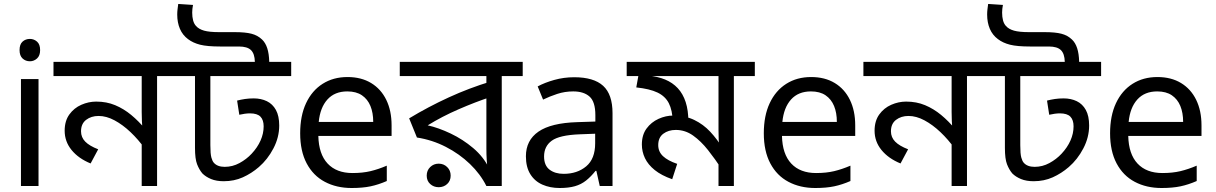

<svg xmlns="http://www.w3.org/2000/svg" viewBox="-20 -932 6091 962"><path d="M173 -536V0H85V-536ZM130 -737Q150 -737 165.5 -723.5Q181 -710 181 -681Q181 -653 165.5 -639Q150 -625 130 -625Q108 -625 93 -639Q78 -653 78 -681Q78 -710 93 -723.5Q108 -737 130 -737Z M872 -622V-551H767V0H690V-243L706 -187Q673 -233 634 -270Q595 -307 554 -329Q513 -351 474 -351Q437 -351 411.5 -331.5Q386 -312 386 -274Q386 -244 407 -222.5Q428 -201 472 -184L434 -113Q373 -138 338.5 -180.5Q304 -223 304 -277Q304 -326 327.5 -358.5Q351 -391 387.5 -407Q424 -423 462 -423Q514 -423 557 -405Q600 -387 637.5 -356Q675 -325 709 -284L695 -280Q692 -303 691 -325.5Q690 -348 690 -371V-551H248V-622Z M1439 -622V-551H1034V-205Q1034 -161 1039 -143Q1044 -125 1051 -117Q1069 -96 1106 -96Q1145 -96 1180 -115Q1215 -134 1241 -162Q1270 -193 1285.5 -228Q1301 -263 1301 -299Q1301 -331 1285 -347.5Q1269 -364 1232 -364Q1220 -364 1206 -362Q1192 -360 1179 -357L1168 -428Q1187 -433 1207.5 -436Q1228 -439 1251 -439Q1288 -439 1317 -425Q1346 -411 1362.5 -381Q1379 -351 1379 -303Q1379 -244 1350 -188.5Q1321 -133 1277 -95Q1240 -63 1196.5 -43.5Q1153 -24 1101 -24Q1064 -24 1037.5 -35Q1011 -46 994 -63Q978 -82 967.5 -109Q957 -136 957 -191V-551H852V-622ZM1257 -622Q1256 -663 1237.5 -681Q1219 -699 1177 -699H1083Q1018 -699 982.5 -708Q947 -717 922 -736Q895 -756 881.5 -787.5Q868 -819 868 -859Q868 -872 869.5 -884.5Q871 -897 873 -912L947 -907Q945 -896 944 -887.5Q943 -879 943 -869Q943 -847 947.5 -830Q952 -813 962 -802Q976 -786 1002.5 -778.5Q1029 -771 1078 -771H1156Q1209 -771 1240 -763Q1271 -755 1293 -734Q1310 -718 1319 -690.5Q1328 -663 1329 -622Z M1721 -546Q1790 -546 1839.5 -516Q1889 -486 1915.5 -431.5Q1942 -377 1942 -304V-251H1575Q1577 -160 1621.5 -112.5Q1666 -65 1746 -65Q1797 -65 1836.5 -74.5Q1876 -84 1918 -102V-25Q1877 -7 1837 1.5Q1797 10 1742 10Q1666 10 1607.5 -21Q1549 -52 1516.5 -113.5Q1484 -175 1484 -264Q1484 -352 1513.5 -415Q1543 -478 1596.5 -512Q1650 -546 1721 -546ZM1720 -474Q1657 -474 1620.5 -433.5Q1584 -393 1577 -321H1850Q1850 -367 1836 -401Q1822 -435 1793.5 -454.5Q1765 -474 1720 -474Z M2599 -622V-551H2494V0H2417Q2387 -60 2334.5 -110.5Q2282 -161 2214 -196Q2146 -231 2069 -243L2030 -339Q2126 -397 2228.5 -444Q2331 -491 2440 -524L2417 -482V-551H1983V-622ZM2417 -474 2438 -446Q2362 -421 2278 -384.5Q2194 -348 2123 -304Q2177 -292 2238 -263Q2299 -234 2351 -190Q2403 -146 2431 -88H2422Q2420 -111 2418.5 -134Q2417 -157 2417 -189ZM2178 6Q2153 6 2135.5 -10Q2118 -26 2118 -52Q2118 -78 2135.5 -95Q2153 -112 2178 -112Q2203 -112 2220.5 -95Q2238 -78 2238 -52Q2238 -26 2220.5 -10Q2203 6 2178 6Z M2857 -545Q2955 -545 3002 -502Q3049 -459 3049 -365V0H2985L2968 -76H2964Q2941 -47 2916.5 -27.5Q2892 -8 2860.5 1Q2829 10 2784 10Q2736 10 2697.5 -7Q2659 -24 2637 -59.5Q2615 -95 2615 -149Q2615 -229 2678 -272.5Q2741 -316 2872 -320L2963 -323V-355Q2963 -422 2934 -448Q2905 -474 2852 -474Q2810 -474 2772 -461.5Q2734 -449 2701 -433L2674 -499Q2709 -518 2757 -531.5Q2805 -545 2857 -545ZM2883 -259Q2783 -255 2744.5 -227Q2706 -199 2706 -148Q2706 -103 2733.5 -82Q2761 -61 2804 -61Q2872 -61 2917 -98.5Q2962 -136 2962 -214V-262Z M3762 -622V-551H3657V0H3580V-135L3598 -82Q3563 -135 3527.5 -180Q3492 -225 3452.5 -253Q3413 -281 3366 -281Q3329 -281 3303.5 -262Q3278 -243 3278 -205Q3278 -172 3302 -149.5Q3326 -127 3373 -111L3348 -34Q3294 -53 3260.5 -80Q3227 -107 3211.5 -139.5Q3196 -172 3196 -208Q3196 -256 3219.5 -288Q3243 -320 3279.5 -336.5Q3316 -353 3353 -353Q3413 -353 3458.5 -331Q3504 -309 3538.5 -272Q3573 -235 3601 -189L3584 -186Q3582 -209 3581 -232.5Q3580 -256 3580 -281V-551H3120V-622ZM3429 -323Q3429 -317 3428.5 -311Q3428 -305 3427 -299L3351 -322Q3349 -380 3331 -415Q3313 -450 3274 -468.5Q3235 -487 3168 -494L3181 -566L3227 -553Q3275 -549 3312.5 -533.5Q3350 -518 3376 -490Q3402 -462 3415.5 -420.5Q3429 -379 3429 -323Z M4044 -546Q4113 -546 4162.5 -516Q4212 -486 4238.5 -431.5Q4265 -377 4265 -304V-251H3898Q3900 -160 3944.5 -112.5Q3989 -65 4069 -65Q4120 -65 4159.5 -74.5Q4199 -84 4241 -102V-25Q4200 -7 4160 1.5Q4120 10 4065 10Q3989 10 3930.5 -21Q3872 -52 3839.5 -113.5Q3807 -175 3807 -264Q3807 -352 3836.5 -415Q3866 -478 3919.5 -512Q3973 -546 4044 -546ZM4043 -474Q3980 -474 3943.5 -433.5Q3907 -393 3900 -321H4173Q4173 -367 4159 -401Q4145 -435 4116.5 -454.5Q4088 -474 4043 -474Z M4930 -622V-551H4825V0H4748V-243L4764 -187Q4731 -233 4692 -270Q4653 -307 4612 -329Q4571 -351 4532 -351Q4495 -351 4469.5 -331.5Q4444 -312 4444 -274Q4444 -244 4465 -222.5Q4486 -201 4530 -184L4492 -113Q4431 -138 4396.5 -180.5Q4362 -223 4362 -277Q4362 -326 4385.5 -358.5Q4409 -391 4445.5 -407Q4482 -423 4520 -423Q4572 -423 4615 -405Q4658 -387 4695.5 -356Q4733 -325 4767 -284L4753 -280Q4750 -303 4749 -325.5Q4748 -348 4748 -371V-551H4306V-622Z M5497 -622V-551H5092V-205Q5092 -161 5097 -143Q5102 -125 5109 -117Q5127 -96 5164 -96Q5203 -96 5238 -115Q5273 -134 5299 -162Q5328 -193 5343.5 -228Q5359 -263 5359 -299Q5359 -331 5343 -347.5Q5327 -364 5290 -364Q5278 -364 5264 -362Q5250 -360 5237 -357L5226 -428Q5245 -433 5265.5 -436Q5286 -439 5309 -439Q5346 -439 5375 -425Q5404 -411 5420.5 -381Q5437 -351 5437 -303Q5437 -244 5408 -188.5Q5379 -133 5335 -95Q5298 -63 5254.5 -43.5Q5211 -24 5159 -24Q5122 -24 5095.5 -35Q5069 -46 5052 -63Q5036 -82 5025.5 -109Q5015 -136 5015 -191V-551H4910V-622ZM5315 -622Q5314 -663 5295.5 -681Q5277 -699 5235 -699H5141Q5076 -699 5040.5 -708Q5005 -717 4980 -736Q4953 -756 4939.5 -787.5Q4926 -819 4926 -859Q4926 -872 4927.5 -884.5Q4929 -897 4931 -912L5005 -907Q5003 -896 5002 -887.5Q5001 -879 5001 -869Q5001 -847 5005.5 -830Q5010 -813 5020 -802Q5034 -786 5060.5 -778.5Q5087 -771 5136 -771H5214Q5267 -771 5298 -763Q5329 -755 5351 -734Q5368 -718 5377 -690.5Q5386 -663 5387 -622Z M5779 -546Q5848 -546 5897.5 -516Q5947 -486 5973.5 -431.5Q6000 -377 6000 -304V-251H5633Q5635 -160 5679.5 -112.5Q5724 -65 5804 -65Q5855 -65 5894.5 -74.5Q5934 -84 5976 -102V-25Q5935 -7 5895 1.5Q5855 10 5800 10Q5724 10 5665.5 -21Q5607 -52 5574.5 -113.5Q5542 -175 5542 -264Q5542 -352 5571.5 -415Q5601 -478 5654.5 -512Q5708 -546 5779 -546ZM5778 -474Q5715 -474 5678.5 -433.5Q5642 -393 5635 -321H5908Q5908 -367 5894 -401Q5880 -435 5851.5 -454.5Q5823 -474 5778 -474Z"/></svg>

Font: bangla15
Style: Regular
Weight: 400
Designer: Jelle Bosma - Monotype Design Team
Foundry: Monotype Imaging Inc.
Version: Version 2.006